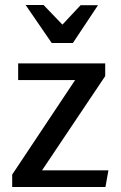

<svg xmlns="http://www.w3.org/2000/svg" viewBox="-20 -752 485 772"><path d="M53 -497H403V-446L149 -67H416L404 0H29V-50L282 -430H53ZM231 -653 304 -731H374L273 -579H188L83 -732H155Z"/></svg>

Font: Rosario Medium
Style: Regular
Weight: 500
Version: Version 1.201